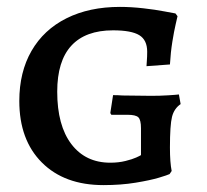

<svg xmlns="http://www.w3.org/2000/svg" viewBox="-20 -528 601 557"><path d="M36 -235Q36 -319 71.5 -380.5Q107 -442 173 -475Q239 -508 328 -508Q360 -508 395.5 -504Q431 -500 456.5 -495Q482 -490 489 -489L495 -481Q494 -476 489.5 -457Q485 -438 480 -407Q475 -376 473 -341L405 -336Q405 -340 406 -351.5Q407 -363 407 -378Q407 -412 384 -426Q361 -440 308 -440Q228 -440 187 -395.5Q146 -351 146 -262Q146 -164 187 -110Q228 -56 300 -56Q324 -56 344 -61Q364 -66 375 -71Q386 -76 389 -78V-156Q389 -180 381.5 -187.5Q374 -195 350 -195H303L300 -200L308 -252Q323 -252 335 -251L419 -250Q444 -250 468 -251.5Q492 -253 499 -254L504 -226Q485 -213 479 -189Q473 -165 473 -100Q473 -57 478 -32L472 -23Q466 -20 441 -12.5Q416 -5 373.5 2Q331 9 280 9Q167 9 101.5 -56.5Q36 -122 36 -235Z"/></svg>

Font: Alegreya SC Medium
Style: Regular
Weight: 500
Designer: Juan Pablo del Peral
Foundry: Huerta Tipografica
Version: Version 2.007; ttfautohint (v1.6)